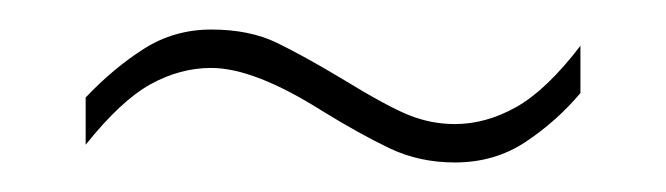

<svg xmlns="http://www.w3.org/2000/svg" viewBox="-20 -382 451 130"><path d="M38 -284Q62 -314 82 -325Q102 -336 123 -336Q152 -336 198 -307Q224 -291 244 -281.5Q264 -272 288 -272Q315 -272 336 -286Q357 -300 373 -319V-351Q350 -321 329.5 -309.5Q309 -298 288 -298Q272 -298 257 -304Q242 -310 211 -329Q186 -344 167.5 -353Q149 -362 123 -362Q98 -362 77.5 -349Q57 -336 38 -316Z"/></svg>

Font: Noto Sans Devanagari Extra Condensed Thin
Style: Regular
Weight: 250
Width: 2
Designer: Monotype Design Team
Foundry: Monotype Imaging Inc.
Version: 1.000